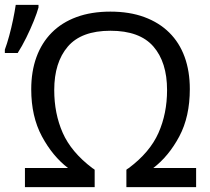

<svg xmlns="http://www.w3.org/2000/svg" viewBox="-28 -773 867 793"><path d="M75 -79H253Q189 -128 145 -210Q101 -292 101 -404Q101 -478 122.5 -537Q144 -596 185.5 -638Q227 -680 288 -702.5Q349 -725 428 -725Q507 -725 568 -702.5Q629 -680 671 -638.5Q713 -597 734.5 -538Q756 -479 756 -405Q756 -291 712.5 -209.5Q669 -128 605 -79H782V0H494V-72Q496 -74 498.5 -75.5Q501 -77 504 -79Q591 -144 626.5 -224Q662 -304 662 -401Q662 -516 605.5 -581Q549 -646 428 -646Q308 -646 252 -580.5Q196 -515 196 -401Q196 -304 231 -224.5Q266 -145 353 -79Q356 -77 358.5 -75.5Q361 -74 363 -72V0H75ZM-8 -554V-568Q1 -592 10 -625Q19 -658 26 -692Q33 -726 37 -753H131V-742Q125 -720 111.5 -686.5Q98 -653 80.5 -617.5Q63 -582 45 -554Z"/></svg>

Font: BC Sans
Style: Regular
Weight: 400
Designer: Monotype Design Team
Province of B.C.
Foundry: Monotype Imaging Inc.
Version: Version 2.000;GOOG;noto-source:20170915:90ef993387c0